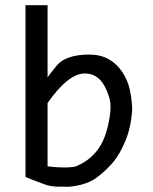

<svg xmlns="http://www.w3.org/2000/svg" viewBox="-20 -710 590 739"><path d="M78.1 -689.9H163.1V-412.1Q173.8 -427.7 192.9 -450.7Q227.5 -500 323.2 -500Q366.2 -500 397.9 -482.4Q429.7 -464.8 450.9 -432.6Q472.2 -400.4 480 -363Q487.8 -325.7 488.8 -290Q484.9 -221.2 463.4 -169.4Q441.9 -117.7 416.7 -87.2Q391.6 -56.6 353.3 -27.3Q314.9 2 246.6 8.8Q213.4 8.8 196.8 8.3Q180.2 7.8 161.1 2.9Q117.2 -12.7 78.1 -28.8ZM163.1 -313.5V-69.8Q230 -61.5 268.6 -68.4Q320.3 -87.9 354.5 -131.6Q388.7 -175.3 401.9 -258.3Q409.2 -303.7 401.6 -330.6Q394 -357.4 381.6 -380.1Q369.1 -402.8 350.3 -415Q331.5 -427.2 306.2 -427.2Q273.9 -427.2 238.3 -398.4Q202.1 -369.6 163.1 -313.5Z"/></svg>

Font: Code New Roman
Style: Regular
Weight: 400
Monospace: yes
Designer: Sam Radian
Foundry: Code New Roman
Version: Version 2.00 November 29, 2014